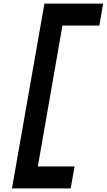

<svg xmlns="http://www.w3.org/2000/svg" viewBox="-20 -851 598 1076"><path d="M330 -708 192 82H398L376 205H47L229 -831H558L537 -708Z"/></svg>

Font: Be Vietnam ExtraBold
Style: Italic
Weight: 800
Italic angle: -9.778°
Designer: Gabriel Lam
Foundry: TypeRant
Version: Version 3.000